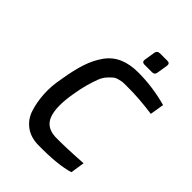

<svg xmlns="http://www.w3.org/2000/svg" viewBox="-258 -1042 1173 1173"><g transform="rotate(45 328.5 -455.0)"><path d="M382 -823 393 -891Q396 -916 421 -916H485Q508 -916 504 -891L493 -823Q490 -800 467 -800H403Q379 -800 382 -823ZM106 -379Q121 -472 142 -535Q163 -598 197.5 -646Q232 -694 284.5 -717Q337 -740 410 -740Q533 -740 657 -706L642 -615Q522 -632 416 -631Q395 -631 386.5 -630.5Q378 -630 357 -625Q336 -620 325 -611Q314 -602 296 -583Q278 -564 267 -536.5Q256 -509 243.5 -465.5Q231 -422 222 -366Q200 -239 224 -173Q248 -107 328 -103Q405 -101 565 -111L551 -20Q461 8 295 6Q227 6 182 -26.5Q137 -59 118.5 -113Q100 -167 95.5 -236Q91 -305 106 -379Z"/></g></svg>

Font: Exo
Style: Demi Bold Italic
Weight: 600
Designer: Natanael Gama
Version: Version 1